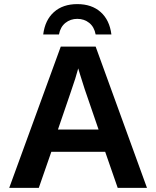

<svg xmlns="http://www.w3.org/2000/svg" viewBox="-20 -915 762 935"><path d="M553.2 0 492.2 -175.8H230L168.9 0H24.9L275.9 -688H445.8L695.8 0ZM360.8 -582 357.9 -571.3Q353 -553.7 346.2 -531.2Q339.4 -508.8 262.2 -284.2H460L392.1 -481.9L371.1 -548.3ZM356.4 -823.2Q323.2 -823.2 298.6 -803.5Q273.9 -783.7 267.1 -747.1H190.4Q199.2 -817.4 242.7 -856.2Q286.1 -895 356.4 -895Q426.8 -895 470.2 -856.2Q513.7 -817.4 522.5 -747.1H445.8Q439 -783.7 414.6 -803.5Q390.1 -823.2 356.4 -823.2Z"/></svg>

Font: Arial
Style: Bold
Weight: 700
Designer: Steve Matteson
Foundry: Ascender Corporation
Version: Version 2.00.3